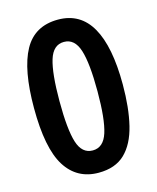

<svg xmlns="http://www.w3.org/2000/svg" viewBox="-109 -871 707 865"><g transform="rotate(-15 245.0 -438.0)"><path d="M451 -437Q451 -328 431.5 -248Q412 -168 367 -124.5Q322 -81 244 -81Q143 -81 90 -165.5Q37 -250 37 -438Q37 -617 86 -706Q135 -795 244 -795Q348 -795 399.5 -704.5Q451 -614 451 -437ZM156 -438Q156 -306 175 -245.5Q194 -185 244 -185Q294 -185 313.5 -246Q333 -307 333 -437Q333 -568 313.5 -629.5Q294 -691 244 -691Q194 -691 175 -629.5Q156 -568 156 -438Z"/></g></svg>

Font: Noto Sans Kannada UI Condensed SemiBold
Style: Regular
Weight: 600
Width: 3
Designer: Jelle Bosma - Monotype Design Team
Foundry: Monotype Imaging Inc.
Version: Version 2.005; ttfautohint (v1.8.4.7-5d5b)